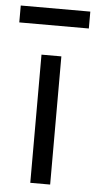

<svg xmlns="http://www.w3.org/2000/svg" viewBox="-67 -738 384 770"><g transform="rotate(5 125.0 -352.5)"><path d="M-15 -705V-637H265V-705ZM85 0H165V-516H85Z"/></g></svg>

Font: Braiins Sans
Style: Regular
Weight: 400
Designer: Mike Abbink, Paul van der Laan, Pieter van Rosmalen, Jiri Chlebus, Lubos Buracinsky
Foundry: Bold Monday, Sudetype
Version: Version 1.000;hotconv 1.0.109;makeotfexe 2.5.65596